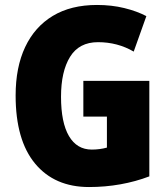

<svg xmlns="http://www.w3.org/2000/svg" viewBox="-20 -744 677 774"><path d="M316 -418H582V-33Q527 -12 465.5 -1Q404 10 339 10Q200 10 121.5 -84.5Q43 -179 43 -359Q43 -473 81.5 -554.5Q120 -636 193 -680Q266 -724 371 -724Q430 -724 481 -711.5Q532 -699 570 -679L519 -536Q454 -574 375 -574Q299 -574 262.5 -515Q226 -456 226 -354Q226 -250 258 -195.5Q290 -141 350 -141Q382 -141 411 -149V-274H316Z"/></svg>

Font: Noto Sans Lao Condensed Black
Style: Regular
Weight: 900
Width: 3
Designer: Monotype Design Team
Foundry: Monotype Imaging Inc.
Version: Version 2.003; ttfautohint (v1.8.4.7-5d5b)